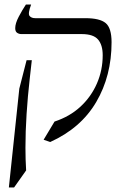

<svg xmlns="http://www.w3.org/2000/svg" viewBox="-20 -605 519 845"><path d="M201 20 172 10 220 -70Q287 -92 334 -135.5Q381 -179 406.5 -237.5Q432 -296 432 -362Q432 -407 411.5 -431Q391 -455 340 -455H74Q64 -455 55.5 -460.5Q47 -466 47 -481Q47 -502 62.5 -531.5Q78 -561 94 -585H117Q102 -545 110 -535Q118 -525 135 -525H356Q419 -525 445 -503.5Q471 -482 471 -419Q471 -271 403.5 -156Q336 -41 201 20ZM19 220 65 -215 97 -340H120L111 -260Q102 -181 97 -103.5Q92 -26 92 45Q92 97 95 145L42 220Z"/></svg>

Font: Bona Nova
Style: Italic
Weight: 400
Italic angle: -4°
Designer: Mateusz Machalski
Foundry: Capitalics
Version: Version 4.001; ttfautohint (v1.8.3)